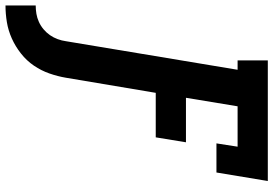

<svg xmlns="http://www.w3.org/2000/svg" viewBox="-227 -607 995 699"><g transform="rotate(90 270.5 -257.5)"><path d="M-59 220V110Q-44 110 -29 107.5Q-14 105 0.5 98.5Q15 92 27.5 81.5Q40 71 49 58Q58 45 63.5 30Q69 15 71 0L175 -625H141V-735H580L549 -548H443L455 -625H308L277 -437H439L421 -327H259L204 0Q199 30 188.5 60Q178 90 160 116.5Q142 143 116 163.5Q90 184 61 197Q32 210 1.5 215Q-29 220 -59 220Z"/></g></svg>

Font: Iosevka Curly Slab XBdExObl
Style: Regular
Weight: 800
Width: 7
Italic angle: -9°
Monospace: yes
Designer: Belleve Invis
Foundry: Belleve Invis
Version: Version 11.1.0; ttfautohint (v1.8.3)